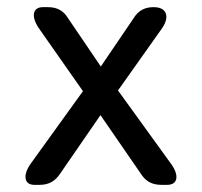

<svg xmlns="http://www.w3.org/2000/svg" viewBox="-20 -517 564 537"><path d="M76 0H91C116 0 134 -10 148 -31L261 -195L374 -31C388 -9 406 0 432 0H448C477 0 482 -26 459 -58L310 -264L434 -439C456 -472 445 -497 410 -497C385 -497 367 -488 353 -465L262 -331L171 -465C158 -487 140 -497 114 -497H100C72 -497 66 -472 88 -439L212 -262L65 -58C43 -26 48 0 76 0Z"/></svg>

Font: 寒蝉半圆体
Style: Regular
Weight: 400
Designer: Yoshimichi Ohira & Warren
Foundry: ChillType
Version: Version 1.800;Glyphs 3.1.1 (3135)